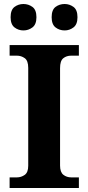

<svg xmlns="http://www.w3.org/2000/svg" viewBox="-20 -939 441 959"><path d="M28 0V-53H64Q86 -53 103.5 -65.5Q121 -78 121 -111V-600Q121 -636 103.5 -648.5Q86 -661 64 -661H28V-714H374V-661H336Q312 -661 296 -648Q280 -635 280 -599V-112Q280 -79 296.5 -66Q313 -53 336 -53H374V0ZM303 -787Q277 -787 257.5 -802Q238 -817 238 -853Q238 -890 257.5 -904.5Q277 -919 303 -919Q327 -919 347 -904.5Q367 -890 367 -853Q367 -817 347 -802Q327 -787 303 -787ZM97 -787Q72 -787 52.5 -802Q33 -817 33 -853Q33 -890 52.5 -904.5Q72 -919 97 -919Q122 -919 142 -904.5Q162 -890 162 -853Q162 -817 142 -802Q122 -787 97 -787Z"/></svg>

Font: Noto Serif Sinhala
Style: Bold
Weight: 700
Designer: Jelle Bosma - Monotype Design Team
Foundry: Monotype Imaging Inc.
Version: Version 2.007; ttfautohint (v1.8.4.7-5d5b)